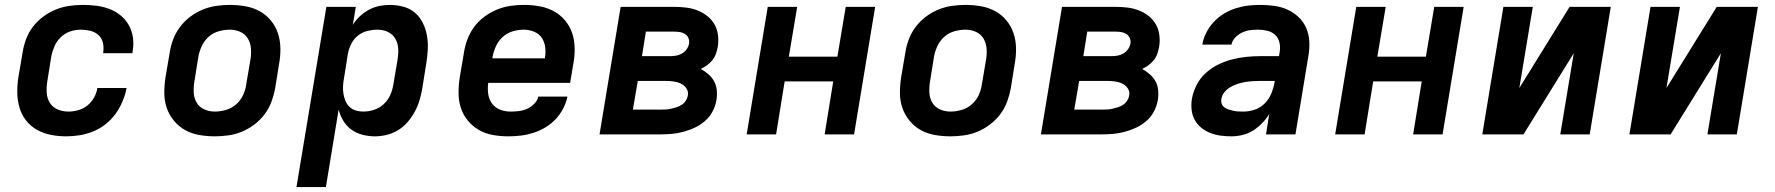

<svg xmlns="http://www.w3.org/2000/svg" viewBox="-20 -548 7240 783"><path d="M250 8Q218 8 187.5 2Q157 -4 131 -18.5Q105 -33 86.5 -56.5Q68 -80 59.5 -109Q51 -138 50.5 -169.5Q50 -201 55 -233L72 -333Q76 -360 86 -387.5Q96 -415 114 -438.5Q132 -462 156 -480Q180 -498 207.5 -509Q235 -520 262.5 -524Q290 -528 317 -528Q346 -528 373.5 -524.5Q401 -521 426 -511.5Q451 -502 471.5 -485.5Q492 -469 505 -446Q518 -423 522 -395.5Q526 -368 521 -340L520 -331H401V-335Q404 -355 399.5 -374Q395 -393 381 -405.5Q367 -418 348 -422.5Q329 -427 309 -427Q287 -427 265.5 -419.5Q244 -412 227.5 -396Q211 -380 202 -359Q193 -338 189 -317L173 -217Q169 -193 170.5 -170Q172 -147 183 -129Q194 -111 214.5 -102Q235 -93 259 -93Q278 -93 298.5 -98.5Q319 -104 336 -117.5Q353 -131 363.5 -150Q374 -169 377 -189H496V-188Q491 -161 479.5 -134Q468 -107 451 -83.5Q434 -60 410.5 -41.5Q387 -23 360 -12Q333 -1 305 3.5Q277 8 250 8Z M856 8Q824 8 792.5 2.5Q761 -3 735 -17.5Q709 -32 689.5 -55.5Q670 -79 660 -108Q650 -137 650 -169Q650 -201 655 -233L672 -333Q676 -360 686 -387Q696 -414 714 -438Q732 -462 756 -480Q780 -498 807 -509Q834 -520 862 -524Q890 -528 917 -528Q949 -528 980.5 -522.5Q1012 -517 1038.5 -502.5Q1065 -488 1084.5 -464.5Q1104 -441 1113.5 -412Q1123 -383 1123.5 -351Q1124 -319 1118 -287L1102 -187Q1097 -160 1087 -133Q1077 -106 1059 -82Q1041 -58 1017 -40Q993 -22 966.5 -11Q940 0 911.5 4Q883 8 856 8ZM856 -93Q878 -93 901 -99.5Q924 -106 942.5 -122Q961 -138 971 -159.5Q981 -181 984 -203L1001 -303Q1005 -326 1003.5 -349Q1002 -372 991 -390.5Q980 -409 960 -418Q940 -427 917 -427Q895 -427 872 -420.5Q849 -414 831 -398Q813 -382 803 -360.5Q793 -339 789 -317L773 -217Q769 -194 770 -171Q771 -148 782 -129.5Q793 -111 813 -102Q833 -93 856 -93Z M1189 215 1311 -520H1431L1419 -447Q1431 -466 1448 -482Q1465 -498 1485 -508.5Q1505 -519 1526.5 -523.5Q1548 -528 1569 -528Q1598 -528 1625.5 -520.5Q1653 -513 1673 -495.5Q1693 -478 1705 -453Q1717 -428 1721.5 -401Q1726 -374 1724.5 -345Q1723 -316 1718 -287L1702 -187Q1698 -163 1691 -139.5Q1684 -116 1672 -93.5Q1660 -71 1643 -51Q1626 -31 1604 -17.5Q1582 -4 1557.5 2Q1533 8 1509 8Q1483 8 1458 1.5Q1433 -5 1413 -19.5Q1393 -34 1380 -55.5Q1367 -77 1361 -101L1309 215ZM1461 -93Q1483 -93 1505 -100Q1527 -107 1544.5 -123Q1562 -139 1571.5 -160.5Q1581 -182 1584 -203L1601 -303Q1605 -326 1604 -348.5Q1603 -371 1592.5 -389.5Q1582 -408 1562.5 -417.5Q1543 -427 1520 -427Q1500 -427 1479 -422Q1458 -417 1440.5 -403.5Q1423 -390 1413 -370Q1403 -350 1399 -330L1383 -230Q1380 -214 1379 -198Q1378 -182 1380.5 -166.5Q1383 -151 1388.5 -137Q1394 -123 1405 -112.5Q1416 -102 1430.5 -97.5Q1445 -93 1461 -93Z M2053 8Q2021 8 1990 2.5Q1959 -3 1933 -18Q1907 -33 1888 -56Q1869 -79 1859.5 -108Q1850 -137 1850 -169Q1850 -201 1855 -233L1872 -333Q1876 -360 1886 -387Q1896 -414 1913.5 -438Q1931 -462 1955.5 -480Q1980 -498 2007 -509Q2034 -520 2061.5 -524Q2089 -528 2116 -528Q2149 -528 2180 -522.5Q2211 -517 2238 -502.5Q2265 -488 2284.5 -464.5Q2304 -441 2313.5 -412.5Q2323 -384 2323.5 -351.5Q2324 -319 2318 -287L2305 -210H1971Q1968 -187 1971 -165Q1974 -143 1986.5 -126Q1999 -109 2019 -101Q2039 -93 2062 -93Q2079 -93 2096 -95Q2113 -97 2129 -104Q2145 -111 2158.5 -124.5Q2172 -138 2175 -154H2294Q2289 -129 2276.5 -105Q2264 -81 2245.5 -61.5Q2227 -42 2203.5 -28Q2180 -14 2154.5 -6Q2129 2 2103.5 5Q2078 8 2053 8ZM1988 -310H2202Q2206 -333 2203.5 -354.5Q2201 -376 2190 -393Q2179 -410 2158.5 -418.5Q2138 -427 2116 -427Q2094 -427 2071.5 -420.5Q2049 -414 2031 -398Q2013 -382 2003 -360.5Q1993 -339 1989 -317Z M2425 0 2511 -520H2731Q2755 -520 2779 -517Q2803 -514 2824.5 -505.5Q2846 -497 2864 -483Q2882 -469 2893.5 -449Q2905 -429 2908 -405Q2911 -381 2907 -356Q2904 -342 2899.5 -328.5Q2895 -315 2885.5 -303Q2876 -291 2863.5 -282Q2851 -273 2838 -267Q2854 -258 2868.5 -245.5Q2883 -233 2892 -217Q2901 -201 2903 -181Q2905 -161 2902 -141Q2898 -117 2886.5 -94.5Q2875 -72 2855.5 -55Q2836 -38 2813.5 -27.5Q2791 -17 2767 -10.5Q2743 -4 2719.5 -2Q2696 0 2673 0ZM2598 -319H2713Q2725 -319 2737 -321Q2749 -323 2760.5 -329.5Q2772 -336 2780 -347Q2788 -358 2790 -370Q2792 -382 2787.5 -392.5Q2783 -403 2774 -409Q2765 -415 2753.5 -417Q2742 -419 2730 -419H2614ZM2561 -101H2672Q2683 -101 2694.5 -101.5Q2706 -102 2716.5 -104.5Q2727 -107 2738.5 -110.5Q2750 -114 2760 -120.5Q2770 -127 2776.5 -137Q2783 -147 2785 -158Q2788 -175 2779 -188Q2770 -201 2756 -207.5Q2742 -214 2726 -216Q2710 -218 2693 -218H2581Z M3025 0 3111 -520H3231L3197 -317H3395L3429 -520H3549L3463 0H3343L3378 -216H3180L3145 0Z M3856 8Q3824 8 3792.5 2.5Q3761 -3 3735 -17.5Q3709 -32 3689.5 -55.5Q3670 -79 3660 -108Q3650 -137 3650 -169Q3650 -201 3655 -233L3672 -333Q3676 -360 3686 -387Q3696 -414 3714 -438Q3732 -462 3756 -480Q3780 -498 3807 -509Q3834 -520 3862 -524Q3890 -528 3917 -528Q3949 -528 3980.5 -522.5Q4012 -517 4038.5 -502.5Q4065 -488 4084.5 -464.5Q4104 -441 4113.5 -412Q4123 -383 4123.5 -351Q4124 -319 4118 -287L4102 -187Q4097 -160 4087 -133Q4077 -106 4059 -82Q4041 -58 4017 -40Q3993 -22 3966.5 -11Q3940 0 3911.5 4Q3883 8 3856 8ZM3856 -93Q3878 -93 3901 -99.5Q3924 -106 3942.5 -122Q3961 -138 3971 -159.5Q3981 -181 3984 -203L4001 -303Q4005 -326 4003.5 -349Q4002 -372 3991 -390.5Q3980 -409 3960 -418Q3940 -427 3917 -427Q3895 -427 3872 -420.5Q3849 -414 3831 -398Q3813 -382 3803 -360.5Q3793 -339 3789 -317L3773 -217Q3769 -194 3770 -171Q3771 -148 3782 -129.5Q3793 -111 3813 -102Q3833 -93 3856 -93Z M4225 0 4311 -520H4531Q4555 -520 4579 -517Q4603 -514 4624.5 -505.5Q4646 -497 4664 -483Q4682 -469 4693.5 -449Q4705 -429 4708 -405Q4711 -381 4707 -356Q4704 -342 4699.5 -328.5Q4695 -315 4685.5 -303Q4676 -291 4663.5 -282Q4651 -273 4638 -267Q4654 -258 4668.5 -245.5Q4683 -233 4692 -217Q4701 -201 4703 -181Q4705 -161 4702 -141Q4698 -117 4686.5 -94.5Q4675 -72 4655.5 -55Q4636 -38 4613.5 -27.5Q4591 -17 4567 -10.5Q4543 -4 4519.5 -2Q4496 0 4473 0ZM4398 -319H4513Q4525 -319 4537 -321Q4549 -323 4560.5 -329.5Q4572 -336 4580 -347Q4588 -358 4590 -370Q4592 -382 4587.5 -392.5Q4583 -403 4574 -409Q4565 -415 4553.5 -417Q4542 -419 4530 -419H4414ZM4361 -101H4472Q4483 -101 4494.5 -101.5Q4506 -102 4516.5 -104.5Q4527 -107 4538.5 -110.5Q4550 -114 4560 -120.5Q4570 -127 4576.5 -137Q4583 -147 4585 -158Q4588 -175 4579 -188Q4570 -201 4556 -207.5Q4542 -214 4526 -216Q4510 -218 4493 -218H4381Z M5002 8Q4979 8 4957 5Q4935 2 4915 -6Q4895 -14 4878.5 -27.5Q4862 -41 4852 -59.5Q4842 -78 4839.5 -100.5Q4837 -123 4841 -146Q4846 -174 4860 -201.5Q4874 -229 4897 -250Q4920 -271 4947.5 -284.5Q4975 -298 5004 -305.5Q5033 -313 5061.5 -316Q5090 -319 5119 -319H5196L5199 -338Q5202 -357 5197.5 -375.5Q5193 -394 5180 -406Q5167 -418 5148.5 -422.5Q5130 -427 5110 -427Q5094 -427 5078 -425Q5062 -423 5046 -415.5Q5030 -408 5017.5 -395Q5005 -382 5002 -366H4883Q4887 -390 4899 -414Q4911 -438 4929.5 -458Q4948 -478 4971 -492Q4994 -506 5019 -514Q5044 -522 5069 -525Q5094 -528 5119 -528Q5148 -528 5177 -524Q5206 -520 5231 -508.5Q5256 -497 5276 -478Q5296 -459 5307 -433.5Q5318 -408 5319.5 -379Q5321 -350 5316 -321L5263 0H5143L5156 -83Q5144 -63 5127 -45.5Q5110 -28 5090 -15.5Q5070 -3 5047 2.5Q5024 8 5002 8ZM5051 -93Q5074 -93 5097.5 -101Q5121 -109 5138.5 -127Q5156 -145 5165 -167.5Q5174 -190 5178 -213L5179 -218H5119Q5104 -218 5088.5 -217Q5073 -216 5058 -213.5Q5043 -211 5027.5 -206Q5012 -201 4998 -193Q4984 -185 4973.5 -172Q4963 -159 4961 -144Q4959 -134 4962.5 -124.5Q4966 -115 4974 -109.5Q4982 -104 4991.5 -101Q5001 -98 5010.5 -96Q5020 -94 5030.5 -93.5Q5041 -93 5051 -93Z M5425 0 5511 -520H5631L5597 -317H5795L5829 -520H5949L5863 0H5743L5778 -216H5580L5545 0Z M6025 0 6111 -520H6231L6176 -189L6381 -520H6549L6463 0H6343L6398 -331L6193 0Z M6625 0 6711 -520H6831L6776 -189L6981 -520H7149L7063 0H6943L6998 -331L6793 0Z"/></svg>

Font: Iosevka Aile Oblique
Style: Bold
Weight: 700
Italic angle: -9°
Designer: Belleve Invis
Foundry: Belleve Invis
Version: Version 31.1.0; ttfautohint (v1.8.4)